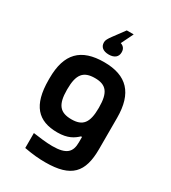

<svg xmlns="http://www.w3.org/2000/svg" viewBox="-225 -861 1050 1179"><g transform="rotate(30 300.0 -271.0)"><path d="M54 -256V-244C54 -64 124 9 261 9C336 9 372 -17 400 -43H407V-5C407 64 377 97 276 97C236 97 180 90 139 84V190C199 201 241 205 289 205C473 205 535 134 535 -31V-252C535 -427 457 -509 296 -509C133 -509 54 -431 54 -256ZM182 -248V-252C182 -358 215 -396 296 -396C375 -396 407 -358 407 -252V-248C407 -142 375 -104 296 -104C215 -104 182 -142 182 -248ZM233 -613C233 -582 255 -563 296 -563C336 -563 358 -583 358 -613V-616C358 -638 347 -654 325 -661L367 -747H318L258 -666C242 -644 233 -629 233 -615Z"/></g></svg>

Font: LT Wave Mono Bold
Style: Regular
Weight: 700
Designer: Daniel Lyons
Version: Version 2.5 (Glyphs App)